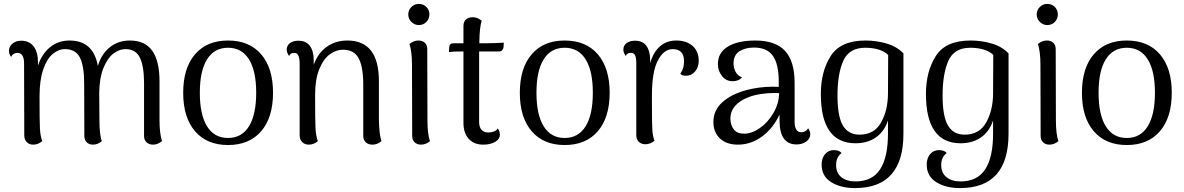

<svg xmlns="http://www.w3.org/2000/svg" viewBox="-20 -728 6051 981"><path d="M808 -7Q786 11 762 11Q742 11 729 -1Q716 -13 716 -33V-303Q716 -389 695 -433Q674 -477 621 -477Q589 -477 559 -454Q529 -431 508.5 -380.5Q488 -330 487 -254L488 -114Q488 -42 500 -7Q480 11 455 11Q435 11 423 -1Q411 -13 411 -33L410 -303Q410 -392 388 -434.5Q366 -477 312 -477Q279 -477 249.5 -452.5Q220 -428 201 -373.5Q182 -319 182 -235Q182 -109 184 -71Q186 -33 196 -7Q175 11 150 11Q129 11 116.5 -2Q104 -15 104 -37L103 -405Q103 -431 94 -444.5Q85 -458 68 -458Q59 -458 50 -452.5Q41 -447 37 -437Q26 -451 26 -468Q26 -491 44 -505.5Q62 -520 88 -520Q129 -520 151.5 -491.5Q174 -463 174 -409V-393Q194 -453 236 -487Q278 -521 335 -521Q457 -521 480 -391Q498 -452 541 -486.5Q584 -521 643 -521Q721 -521 758 -468.5Q795 -416 795 -313V-114Q795 -45 808 -7Z M916 -254Q916 -380 976.5 -450.5Q1037 -521 1145 -521Q1254 -521 1314.5 -450.5Q1375 -380 1375 -254Q1375 -128 1314.5 -57.5Q1254 13 1145 13Q1037 13 976.5 -57.5Q916 -128 916 -254ZM1289 -254Q1289 -366 1252 -425Q1215 -484 1145 -484Q1075 -484 1038 -425Q1001 -366 1001 -254Q1001 -142 1038 -82.5Q1075 -23 1145 -23Q1215 -23 1252 -82.5Q1289 -142 1289 -254Z M1929 -7Q1909 11 1883 11Q1862 11 1849 -1Q1836 -13 1836 -33V-303Q1835 -390 1811.5 -432Q1788 -474 1732 -474Q1697 -474 1664.5 -450Q1632 -426 1611 -374Q1590 -322 1590 -241Q1590 -112 1592 -73Q1594 -34 1604 -7Q1583 11 1558 11Q1537 11 1524 -2Q1511 -15 1511 -37V-406Q1510 -434 1503.5 -446Q1497 -458 1483 -458Q1464 -458 1457 -442Q1445 -459 1445 -474Q1445 -495 1461 -507.5Q1477 -520 1505 -520Q1543 -520 1563 -494Q1583 -468 1583 -417V-397Q1604 -456 1649 -488.5Q1694 -521 1755 -521Q1916 -521 1916 -313V-114Q1918 -38 1929 -7Z M2066 -654Q2066 -677 2082 -692.5Q2098 -708 2120 -708Q2143 -708 2158.5 -692.5Q2174 -677 2174 -654Q2174 -632 2158.5 -616Q2143 -600 2120 -600Q2098 -600 2082 -616Q2066 -632 2066 -654ZM2177 -7Q2156 11 2131 11Q2111 11 2098.5 -1Q2086 -13 2086 -33L2085 -396Q2085 -465 2072 -503Q2093 -521 2118 -521Q2138 -521 2150.5 -509.5Q2163 -498 2163 -477L2164 -114Q2164 -41 2177 -7Z M2554 -510 2553 -488Q2552 -478 2546 -471.5Q2540 -465 2531 -465H2428V-427V-105Q2428 -79 2440 -65Q2452 -51 2476 -51Q2491 -51 2504.5 -56.5Q2518 -62 2523 -72Q2534 -57 2534 -40Q2534 -17 2510 -3Q2486 11 2449 11Q2402 11 2375 -18.5Q2348 -48 2348 -100V-465H2334Q2293 -465 2274 -462L2275 -485Q2276 -507 2297 -507H2348V-596Q2348 -617 2361 -628.5Q2374 -640 2395 -640Q2420 -640 2441 -622Q2430 -588 2429 -507H2469Q2485 -507 2511.5 -508Q2538 -509 2554 -510Z M2636 -254Q2636 -380 2696.5 -450.5Q2757 -521 2865 -521Q2974 -521 3034.5 -450.5Q3095 -380 3095 -254Q3095 -128 3034.5 -57.5Q2974 13 2865 13Q2757 13 2696.5 -57.5Q2636 -128 2636 -254ZM3009 -254Q3009 -366 2972 -425Q2935 -484 2865 -484Q2795 -484 2758 -425Q2721 -366 2721 -254Q2721 -142 2758 -82.5Q2795 -23 2865 -23Q2935 -23 2972 -82.5Q3009 -142 3009 -254Z M3550 -417Q3550 -384 3531 -362.5Q3512 -341 3486 -341Q3464 -341 3456 -351Q3467 -368 3471 -382.5Q3475 -397 3475 -415Q3475 -477 3417 -477Q3372 -477 3341.5 -419.5Q3311 -362 3311 -241V-187Q3311 -97 3313 -65Q3315 -33 3324 -9Q3303 9 3277 9Q3257 9 3244 -3.5Q3231 -16 3231 -38V-406Q3231 -434 3224.5 -446Q3218 -458 3203 -458Q3184 -458 3177 -442Q3165 -459 3165 -474Q3165 -495 3181 -507.5Q3197 -520 3225 -520Q3264 -520 3283.5 -492.5Q3303 -465 3302 -411V-406Q3319 -463 3353 -492Q3387 -521 3435 -521Q3487 -521 3518.5 -493.5Q3550 -466 3550 -417Z M4120 -42Q4120 -20 4099.5 -5Q4079 10 4050 10Q4007 10 3985 -20Q3963 -50 3963 -114V-143Q3930 -72 3873.5 -30.5Q3817 11 3750 11Q3692 11 3658.5 -20.5Q3625 -52 3625 -105Q3625 -164 3670 -205Q3715 -246 3791 -267Q3858 -285 3930 -285Q3950 -285 3959 -284V-310Q3959 -399 3929.5 -442Q3900 -485 3832 -485Q3788 -485 3758 -466Q3728 -447 3728 -404Q3728 -381 3738.5 -361Q3749 -341 3771 -333Q3755 -313 3723 -313Q3690 -313 3669 -339.5Q3648 -366 3648 -401Q3648 -459 3699 -490Q3750 -521 3839 -521Q3942 -521 3991 -468Q4040 -415 4040 -305V-105Q4040 -52 4076 -52Q4084 -52 4094 -57.5Q4104 -63 4109 -73Q4120 -58 4120 -42ZM3961 -252 3938 -253Q3903 -253 3867 -247.5Q3831 -242 3806 -232Q3762 -216 3737 -188Q3712 -160 3712 -122Q3712 -89 3729 -67Q3746 -45 3782 -45Q3822 -45 3863.5 -74.5Q3905 -104 3932.5 -152Q3960 -200 3961 -252Z M4178 113Q4178 80 4195.5 59.5Q4213 39 4240 39Q4268 39 4280 54Q4252 75 4252 115Q4252 156 4279 177.5Q4306 199 4351 199Q4436 199 4476.5 137.5Q4517 76 4517 -45V-113Q4499 -57 4456 -26.5Q4413 4 4351 4Q4174 4 4174 -248Q4174 -363 4224.5 -442Q4275 -521 4402 -521Q4458 -521 4510.5 -505.5Q4563 -490 4596 -455V-45Q4596 233 4348 233Q4275 233 4226.5 202.5Q4178 172 4178 113ZM4517 -248 4518 -447Q4501 -465 4470 -474.5Q4439 -484 4401 -484Q4318 -484 4288.5 -417Q4259 -350 4259 -240Q4259 -134 4286.5 -87Q4314 -40 4372 -40Q4446 -40 4481 -101Q4516 -162 4517 -248Z M4715 113Q4715 80 4732.5 59.5Q4750 39 4777 39Q4805 39 4817 54Q4789 75 4789 115Q4789 156 4816 177.5Q4843 199 4888 199Q4973 199 5013.5 137.5Q5054 76 5054 -45V-113Q5036 -57 4993 -26.5Q4950 4 4888 4Q4711 4 4711 -248Q4711 -363 4761.5 -442Q4812 -521 4939 -521Q4995 -521 5047.5 -505.5Q5100 -490 5133 -455V-45Q5133 233 4885 233Q4812 233 4763.5 202.5Q4715 172 4715 113ZM5054 -248 5055 -447Q5038 -465 5007 -474.5Q4976 -484 4938 -484Q4855 -484 4825.5 -417Q4796 -350 4796 -240Q4796 -134 4823.5 -87Q4851 -40 4909 -40Q4983 -40 5018 -101Q5053 -162 5054 -248Z M5277 -654Q5277 -677 5293 -692.5Q5309 -708 5331 -708Q5354 -708 5369.5 -692.5Q5385 -677 5385 -654Q5385 -632 5369.5 -616Q5354 -600 5331 -600Q5309 -600 5293 -616Q5277 -632 5277 -654ZM5388 -7Q5367 11 5342 11Q5322 11 5309.5 -1Q5297 -13 5297 -33L5296 -396Q5296 -465 5283 -503Q5304 -521 5329 -521Q5349 -521 5361.5 -509.5Q5374 -498 5374 -477L5375 -114Q5375 -41 5388 -7Z M5508 -254Q5508 -380 5568.5 -450.5Q5629 -521 5737 -521Q5846 -521 5906.5 -450.5Q5967 -380 5967 -254Q5967 -128 5906.5 -57.5Q5846 13 5737 13Q5629 13 5568.5 -57.5Q5508 -128 5508 -254ZM5881 -254Q5881 -366 5844 -425Q5807 -484 5737 -484Q5667 -484 5630 -425Q5593 -366 5593 -254Q5593 -142 5630 -82.5Q5667 -23 5737 -23Q5807 -23 5844 -82.5Q5881 -142 5881 -254Z"/></svg>

Font: Arima Madurai
Style: Regular
Weight: 400
Designer: Joana Correia and Natanael Gama
Foundry: NDISCOVER
Version: Version 1.020